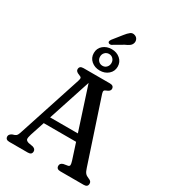

<svg xmlns="http://www.w3.org/2000/svg" viewBox="-251 -1205 1186 1331"><g transform="rotate(30 341.5 -539.5)"><path d="M223 -27Q223 0 191.5 0H43.5Q12 0 12 -27Q12 -43 34 -54.5L52.5 -60.5Q64.5 -65 70 -74.2Q75.5 -83.5 83.5 -109L246 -606.5Q252 -625 249 -632Q246 -639 230 -644.5Q201 -654.5 201 -673Q201 -700 233 -700H444.5Q476.5 -700 476.5 -673Q476.5 -654.5 447 -644Q435 -640 432 -633Q429 -626 434 -610L598.5 -112.5Q606.5 -86.5 616.2 -75Q626 -63.5 643.5 -57Q659 -51 664.8 -44.2Q670.5 -37.5 670.5 -27Q670.5 0 639 0H452Q420 0 420 -27Q420 -47 444 -54.5L479.5 -60.5Q490.5 -63.5 491.2 -73.2Q492 -83 485 -105.5L444 -232H185L147.5 -118Q139 -90.5 140.8 -78.8Q142.5 -67 163 -60.5L199.5 -54Q223 -46.5 223 -27ZM203.5 -288.5H425.5L315 -629ZM357.5 -1037Q375 -1059.5 390.8 -1071.5Q406.5 -1083.5 426.5 -1076Q442.5 -1070.5 449 -1056Q455.5 -1041.5 451 -1026.5Q446.5 -1011.5 433.8 -1002Q421 -992.5 400 -983.5L319 -936Q313 -934 306.2 -934.8Q299.5 -935.5 295.5 -940.5Q291.5 -946.5 293.8 -952.8Q296 -959 300 -965ZM338 -741.5Q298 -741.5 270.2 -765.2Q242.5 -789 242.5 -827Q242.5 -865 270.2 -888.5Q298 -912 338 -912Q378.5 -912 406 -888Q433.5 -864 433.5 -827Q433.5 -789.5 406 -765.5Q378.5 -741.5 338 -741.5ZM338.5 -874Q319 -874 305.8 -860.5Q292.5 -847 292.5 -827Q292.5 -806.5 305.8 -793Q319 -779.5 338.5 -779.5Q357.5 -779.5 370.5 -793.2Q383.5 -807 383.5 -827Q383.5 -847 370.5 -860.5Q357.5 -874 338.5 -874Z"/></g></svg>

Font: Fraunces 72pt S100
Style: Regular
Weight: 400
Version: Version 1.000; ttfautohint (v1.8.3)